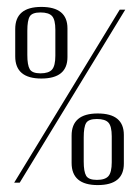

<svg xmlns="http://www.w3.org/2000/svg" viewBox="-20 -528 403 555"><path d="M24 -444Q24 -508 99.5 -508Q175 -508 175 -446V-363Q175 -301 99.5 -301Q24 -301 24 -365ZM97 -316Q121 -316 130.5 -327Q140 -338 140 -367V-442Q140 -471 130.5 -481.5Q121 -492 97 -492Q73 -492 66 -480.5Q59 -469 59 -439V-369Q59 -340 66 -328Q73 -316 97 -316ZM342 -500 37 0H21L326 -500ZM187 -136Q187 -200 262.5 -200Q338 -200 338 -138V-55Q338 7 262.5 7Q187 7 187 -57ZM260 -8Q284 -8 293.5 -19Q303 -30 303 -59V-134Q303 -163 293.5 -173.5Q284 -184 260 -184Q236 -184 229 -172.5Q222 -161 222 -131V-61Q222 -32 229 -20Q236 -8 260 -8Z"/></svg>

Font: Dorsa
Style: Regular
Weight: 400
Version: Version 1.002